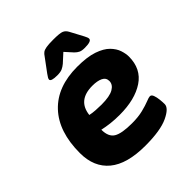

<svg xmlns="http://www.w3.org/2000/svg" viewBox="-197 -852 994 994"><g transform="rotate(-45 300.0 -355.0)"><path d="M299 8Q165 8 98.5 -47Q32 -102 32 -205Q32 -361 112 -446Q192 -531 338 -531Q411 -531 456 -515.5Q501 -500 524.5 -476Q548 -452 556.5 -426Q565 -400 565 -379Q565 -289 497.5 -244Q430 -199 318 -199Q283 -199 253 -202.5Q223 -206 196 -212Q196 -160 226.5 -141.5Q257 -123 332 -123Q378 -123 412 -131.5Q446 -140 467 -148.5Q488 -157 496 -157Q507 -157 512.5 -142Q518 -127 520 -107.5Q522 -88 522 -74Q522 -45 466 -18.5Q410 8 299 8ZM289 -303Q349 -303 376.5 -319Q404 -335 404 -361Q404 -385 382 -395.5Q360 -406 324 -406Q217 -406 206 -310Q224 -306 246.5 -304.5Q269 -303 289 -303ZM234 -572Q188 -572 188 -587Q188 -595 203 -615L257 -688Q264 -699 272.5 -705.5Q281 -712 298.5 -715Q316 -718 350 -718Q398 -718 413 -711.5Q428 -705 437 -688L476 -615Q480 -607 482.5 -601Q485 -595 485 -590Q485 -572 436 -572Q414 -572 402.5 -577.5Q391 -583 380 -594L342 -636L296 -594Q284 -584 271 -578Q258 -572 234 -572Z"/></g></svg>

Font: Asap Semi Expanded Semi Expanded ExtraBold
Style: Italic
Weight: 800
Width: 6
Italic angle: -6°
Designer: Pablo Cosgaya
Foundry: Omnibus-Type
Version: Version 3.001; ttfautohint (v1.8.4.7-5d5b)